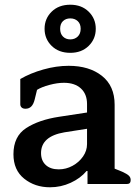

<svg xmlns="http://www.w3.org/2000/svg" viewBox="-20 -780 589 814"><path d="M169 -658Q169 -701 199 -730.5Q229 -760 278 -760Q326 -760 356 -730.5Q386 -701 386 -658Q386 -615 356 -585.5Q326 -556 278 -556Q229 -556 199 -585.5Q169 -615 169 -658ZM322 -658Q322 -679 309.5 -690.5Q297 -702 278 -702Q259 -702 247 -690.5Q235 -679 235 -658Q235 -637 247 -625Q259 -613 278 -613Q297 -613 309.5 -625Q322 -637 322 -658ZM37 -126Q37 -202 91 -237Q145 -272 231 -285L349 -303V-339Q349 -381 323 -405Q297 -429 251 -429Q223 -429 189.5 -420Q156 -411 137 -399L127 -358Q122 -338 112.5 -328.5Q103 -319 88 -319Q77 -319 71.5 -324.5Q66 -330 66 -338V-445Q109 -470 164 -485.5Q219 -501 271 -501Q358 -501 412 -458.5Q466 -416 466 -336V-65L498 -52Q518 -43 526 -35.5Q534 -28 534 -17Q534 0 519 0H351V-55H347Q321 -24 279.5 -5Q238 14 192 14Q128 14 82.5 -22.5Q37 -59 37 -126ZM349 -169V-234L253 -219Q154 -202 154 -131Q154 -99 174 -80.5Q194 -62 229 -62Q260 -62 287.5 -77Q315 -92 332 -116.5Q349 -141 349 -169Z"/></svg>

Font: Maitree SemiBold
Style: Regular
Weight: 600
Designer: CadsonDemak Team
Foundry: CadsonDemak
Version: Version 1.001